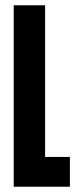

<svg xmlns="http://www.w3.org/2000/svg" viewBox="-20 -708 291 728"><path d="M32 0V-688H151V-113H245V0Z"/></svg>

Font: Saira UltraCondensed ExtraBold
Style: Regular
Weight: 800
Width: 1
Designer: Hector Gatti with collaboration of the Omnibus-Type team
Foundry: Omnibus-Type
Version: Version 1.101